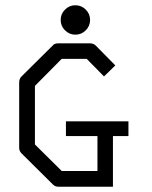

<svg xmlns="http://www.w3.org/2000/svg" viewBox="-20 -762 580 731"><path d="M231 -300H469V-244H410V-51H203Q190 -51 182 -59L62 -178Q53 -187 53 -199V-447Q53 -462 61 -470L181 -589Q187 -597 202 -597H322Q336 -597 344 -589L419 -513L376 -471L310 -538H215L113 -435V-212L215 -111H351V-244H231ZM227.5 -646.5Q211 -663 211 -686Q211 -709 227.5 -725.5Q244 -742 267 -742Q290 -742 306.5 -725.5Q323 -709 323 -686Q323 -663 306.5 -646.5Q290 -630 267 -630Q244 -630 227.5 -646.5Z"/></svg>

Font: 3270 Nerd Font
Style: Regular
Weight: 400
Monospace: yes
Version: Version 3.0.1;Nerd Fonts 3.3.0